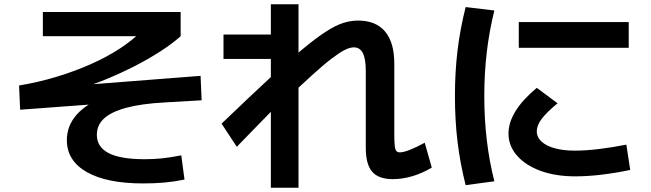

<svg xmlns="http://www.w3.org/2000/svg" viewBox="-20 -808 3040 896"><path d="M648 48Q478 48 385 -5Q292 -58 292 -154Q292 -221 337.5 -272.5Q383 -324 475 -361L479 -326L74 -296L69 -409Q159 -424 243.5 -449.5Q328 -475 403.5 -508.5Q479 -542 540 -582Q601 -622 642 -664L683 -639H180V-752H823V-639Q785 -605 729.5 -569Q674 -533 609.5 -500Q545 -467 478.5 -439.5Q412 -412 353 -395L323 -408L916 -454L921 -340L749 -330Q639 -324 569 -305Q499 -286 465.5 -255Q432 -224 432 -179Q432 -122 487 -93.5Q542 -65 655 -65Q698 -65 736 -69Q774 -73 826 -83L841 30Q792 40 746.5 44Q701 48 648 48Z M1813 28Q1747 28 1717 -6.5Q1687 -41 1687 -118V-476Q1687 -533 1673.5 -560Q1660 -587 1631 -587Q1613 -587 1589 -575Q1565 -563 1527.5 -534.5Q1490 -506 1435 -456Q1380 -406 1301 -331H1288Q1247 -289 1196 -237Q1145 -185 1085 -123L1014 -231Q1141 -353 1233 -438Q1325 -523 1389.5 -576.5Q1454 -630 1499.5 -659.5Q1545 -689 1580.5 -700.5Q1616 -712 1651 -712Q1734 -712 1777 -661Q1820 -610 1820 -512V-184Q1820 -148 1822 -129Q1824 -110 1829.5 -103.5Q1835 -97 1846 -97Q1863 -97 1893.5 -109Q1924 -121 1962 -142L1995 -26Q1950 1 1903.5 14.5Q1857 28 1813 28ZM1244 68V-533H1023V-647H1244V-788H1373V68Z M2664 15Q2573 15 2503 -10.5Q2433 -36 2393 -81.5Q2353 -127 2353 -185Q2353 -288 2485 -398L2582 -326Q2531 -284 2508 -253.5Q2485 -223 2485 -195Q2485 -168 2507 -147.5Q2529 -127 2569 -116Q2609 -105 2664 -105Q2713 -105 2775 -112.5Q2837 -120 2903 -133L2921 -15Q2855 -1 2789 7Q2723 15 2664 15ZM2401 -585V-705H2914V-585ZM2153 56Q2127 -47 2115 -147.5Q2103 -248 2103 -360Q2103 -471 2115 -571.5Q2127 -672 2153 -775L2287 -759Q2263 -662 2251.5 -563.5Q2240 -465 2240 -360Q2240 -255 2251.5 -156Q2263 -57 2287 38Z"/></svg>

Font: M PLUS 1 Thin
Style: Bold
Weight: 700
Version: Version 1.001